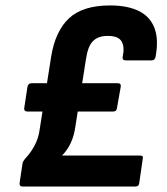

<svg xmlns="http://www.w3.org/2000/svg" viewBox="-20 -686 614 706"><path d="M63 0Q51 0 52 -13L63 -86Q65 -94 72 -102Q93 -124 107.5 -151.5Q122 -179 126 -211L168 -477Q183 -571 233.5 -618.5Q284 -666 385 -666Q449 -666 490.5 -645.5Q532 -625 548 -583Q564 -541 552 -477Q549 -464 538 -464H442Q429 -464 431 -477Q439 -512 427.5 -533Q416 -554 376 -554Q341 -554 322 -535Q303 -516 296 -468L258 -226Q253 -188 240.5 -161Q228 -134 208 -114H495Q508 -114 505 -103L492 -13Q491 0 477 0ZM80 -276Q68 -276 69 -288L81 -367Q84 -380 96 -380H413Q426 -380 424 -367L410 -288Q409 -276 396 -276Z"/></svg>

Font: Sofia Sans Semi Condensed ExtraBold
Style: Italic
Weight: 800
Italic angle: -9°
Version: Version 4.100